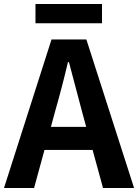

<svg xmlns="http://www.w3.org/2000/svg" viewBox="-24 -938 689 958"><path d="M252 -386 230 -305H406L384 -386Q380 -399 320 -628H315Q287 -508 252 -386ZM-4 0 233 -741H407L645 0H490L438 -190H198L146 0ZM153 -822V-918H485V-822Z"/></svg>

Font: Swei Fan Sans CJK TC
Style: Bold
Weight: 700
Version: Version 2.130